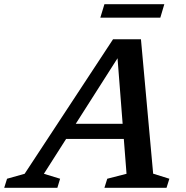

<svg xmlns="http://www.w3.org/2000/svg" viewBox="-84 -892 882 912"><path d="M197 -232 220.5 -304H558.5L534.5 -232ZM643.5 -67 720.5 -43 707 0H412L425.5 -43L517 -66.5L472 -644.5L493.5 -645.5L124.5 -66.5L201.5 -43L188.5 0H-64L-50.5 -43L33 -66.5L453 -705.5H585.5ZM392.5 -808 412 -872H696.5L677.5 -808Z"/></svg>

Font: Newsreader 9pt Medium
Style: Italic
Weight: 500
Italic angle: -17°
Designer: Hugues Gentile
Foundry: Production Type
Version: Version 1.003